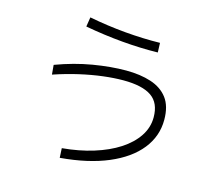

<svg xmlns="http://www.w3.org/2000/svg" viewBox="-115 -925 1230 1110"><g transform="rotate(15 500.0 -370.0)"><path d="M332 45 329 -12Q430 -21 515.5 -47.5Q601 -74 663.5 -114.5Q726 -155 761 -207.5Q796 -260 796 -321Q796 -407 741 -445Q686 -483 572 -483Q517 -483 451.5 -475Q386 -467 313.5 -450.5Q241 -434 164 -408L159 -465Q269 -506 375.5 -524Q482 -542 573 -542Q658 -542 722.5 -521Q787 -500 823 -452.5Q859 -405 859 -323Q859 -225 797 -147Q735 -69 617 -19Q499 31 332 45ZM722 -690Q619 -688 509 -697.5Q399 -707 284 -728L293 -785Q402 -764 510.5 -754.5Q619 -745 720 -747Z"/></g></svg>

Font: Murecho Thin Light
Style: Regular
Weight: 300
Version: Version 1.010